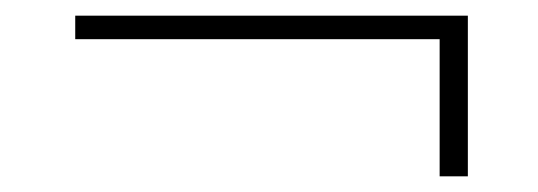

<svg xmlns="http://www.w3.org/2000/svg" viewBox="-20 -390 686 245"><path d="M577 -370V-165H541V-340H76V-370Z"/></svg>

Font: Playfair Display SemiBold
Style: Regular
Weight: 600
Designer: Claus Eggers Sørensen
Foundry: Claus Eggers Sørensen
Version: Version 1.203